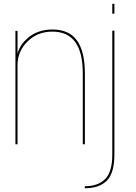

<svg xmlns="http://www.w3.org/2000/svg" viewBox="-20 -753 710 1002"><path d="M60.5 0H71.5V-458V-592H60.5ZM412 0H423V-369Q423 -483.5 382 -541.2Q341 -599 253.5 -599Q173 -599 120 -550.2Q67 -501.5 67 -436.5L71.5 -413.5Q71.5 -486 124 -537Q176.5 -588 253 -588Q332.5 -588 372.2 -534Q412 -480 412 -371ZM422.5 229.5Q498 229.5 537.5 189.8Q577 150 577 53.5V-593H566V53.5Q566 144 528.8 181.5Q491.5 219 422.5 219ZM566 -733V-681.5H577V-733Z"/></svg>

Font: Anybody Thin Thin
Style: Regular
Weight: 250
Version: Version 1.113;gftools[0.9.25]